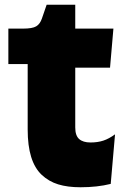

<svg xmlns="http://www.w3.org/2000/svg" viewBox="-20 -770 543 806"><path d="M295.9 -234.9Q295.9 -200.7 312.3 -186.3Q328.6 -171.9 359.9 -171.9Q390.1 -171.9 413.8 -179.7Q437.5 -187.5 462.9 -206.1L444.8 2Q388.2 16.1 317.9 16.1Q263.7 16.1 224.1 3.9Q184.6 -8.3 155 -36.1Q125.5 -64 110.8 -111.3Q96.2 -158.7 96.2 -226.1V-501H15.1V-649.9H77.1Q115.7 -649.9 131.8 -659.4Q147.9 -668.9 155.8 -691.9L175.8 -750H295.9V-649.9H456.1L441.9 -485.8H295.9Z"/></svg>

Font: Mayenne Sans Regular
Style: Regular
Weight: 600
Width: 6
Designer: Jérémy Landes — Studio Triple
Foundry: Jérémy Landes — Studio Triple
Version: Version 1.001;hotconv 1.0.109;makeotfexe 2.5.65596